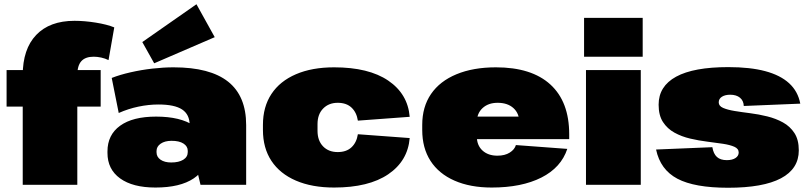

<svg xmlns="http://www.w3.org/2000/svg" viewBox="-20 -870 3810 904"><path d="M87 -516Q87 -639 150.5 -705.5Q214 -772 331 -772Q378 -772 431 -763.5Q484 -755 518 -741L491 -587Q475 -595 456.5 -599Q438 -603 421 -603Q382 -603 363 -582Q344 -561 344 -516V0H87ZM11 -540H454V-368H11Z M873 -216V-281Q873 -331 837.5 -354.5Q802 -378 726 -378Q680 -378 632 -368Q584 -358 539 -338L506 -503Q544 -518 594.5 -529.5Q645 -541 697.5 -547Q750 -553 797 -553Q969 -553 1054 -485.5Q1139 -418 1139 -281V0H924ZM712 13Q605 13 545.5 -30Q486 -73 486 -150V-157Q486 -235 545.5 -278Q605 -321 715 -321Q829 -321 892.5 -278.5Q956 -236 956 -158V-151Q956 -73 892 -30Q828 13 712 13ZM786 -105Q822 -105 843 -118Q864 -131 864 -154V-160Q864 -181 844 -194Q824 -207 788 -207Q756 -207 736.5 -193.5Q717 -180 717 -159V-153Q717 -131 736 -118Q755 -105 786 -105ZM991 -695 706 -572 650 -672 905 -850Z M1553 13Q1449 13 1373.5 -19.5Q1298 -52 1258 -112.5Q1218 -173 1218 -258V-282Q1218 -367 1258 -427.5Q1298 -488 1373.5 -520.5Q1449 -553 1553 -553Q1716 -553 1808 -490.5Q1900 -428 1909 -320L1665 -302Q1659 -341 1635 -363.5Q1611 -386 1570 -386Q1528 -386 1501.5 -359Q1475 -332 1475 -286V-254Q1475 -208 1501 -181Q1527 -154 1570 -154Q1611 -154 1635 -176.5Q1659 -199 1665 -238L1909 -220Q1900 -112 1808 -49.5Q1716 13 1553 13Z M2295 13Q2194 13 2120 -19.5Q2046 -52 2007 -112.5Q1968 -173 1968 -258V-282Q1968 -367 2009.5 -427.5Q2051 -488 2129.5 -520.5Q2208 -553 2315 -553Q2483 -553 2571.5 -472Q2660 -391 2660 -238V-215H2179V-321H2458L2425 -281V-294Q2425 -336 2397.5 -361Q2370 -386 2323 -386Q2279 -386 2252 -361Q2225 -336 2225 -294V-228Q2225 -186 2251.5 -161.5Q2278 -137 2322 -137Q2357 -137 2380 -151.5Q2403 -166 2409 -187L2651 -169Q2622 -81 2529 -34Q2436 13 2295 13Z M2997 -540V0H2739V-540ZM3006 -786V-603H2730V-786Z M3408 14Q3250 14 3169.5 -28.5Q3089 -71 3069 -166L3334 -177Q3339 -146 3355.5 -131Q3372 -116 3402 -116Q3428 -116 3443 -126Q3458 -136 3458 -152Q3458 -170 3437.5 -179Q3417 -188 3384 -193Q3351 -198 3310.5 -203Q3270 -208 3229.5 -217.5Q3189 -227 3155.5 -245.5Q3122 -264 3101.5 -295.5Q3081 -327 3081 -377Q3081 -464 3163.5 -509Q3246 -554 3409 -554Q3512 -554 3583 -535Q3654 -516 3695.5 -478Q3737 -440 3748 -382L3482 -371Q3481 -396 3464 -410Q3447 -424 3418 -424Q3394 -424 3379 -414.5Q3364 -405 3364 -388Q3364 -371 3384.5 -362Q3405 -353 3438.5 -347.5Q3472 -342 3512 -337Q3552 -332 3592.5 -322Q3633 -312 3666.5 -293.5Q3700 -275 3720.5 -243.5Q3741 -212 3741 -162Q3741 -75 3657 -30.5Q3573 14 3408 14Z"/></svg>

Font: Pathway Extreme 28pt Black
Style: Regular
Weight: 900
Designer: Eduardo Rodriguez Tunni
Foundry: Eduardo Rodriguez Tunni
Version: Version 1.001;gftools[0.9.26]